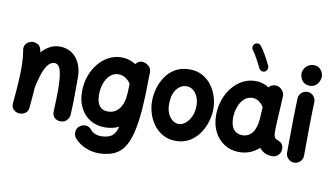

<svg xmlns="http://www.w3.org/2000/svg" viewBox="-105 -1129 2850 1660"><g transform="rotate(10 1320.0 -299.5)"><path d="M38.1 -10.7Q47.9 -115.2 52.5 -188.2Q57.1 -261.2 57.1 -315.9Q57.1 -362.3 54.2 -400.6Q51.3 -439 44.9 -477.5Q39.6 -511.2 56.9 -532Q74.2 -552.7 99.1 -559.1Q127.9 -565.9 156.5 -552Q185.1 -538.1 191.4 -500.5Q192.9 -492.2 193.8 -483.9Q226.1 -519 265.6 -540.8Q305.2 -562.5 352.1 -562.5Q415.5 -562.5 460.2 -531.2Q504.9 -500 528.6 -447Q552.2 -394 552.2 -328.1Q552.2 -249.5 551.5 -165.8Q550.8 -82 546.4 0.5Q544.4 27.8 524.9 50.5Q505.4 73.2 470.2 73.2Q433.6 73.2 414.3 51.3Q395 29.3 397 1Q399.4 -53.2 400.9 -100.6Q402.3 -147.9 402.3 -189.9Q402.3 -299.3 387 -356.7Q371.6 -414.1 333 -414.1Q298.3 -414.1 273.4 -380.9Q248.5 -347.7 231 -294.4Q213.4 -241.2 200.7 -180.7Q198.2 -141.1 194.3 -95.7Q190.4 -50.3 185.5 2.9Q182.1 38.6 156.7 54.4Q131.3 70.3 102.5 67.4Q75.7 64.9 55.2 44.9Q34.7 24.9 38.1 -10.7Z M1073.7 -556.2Q1077.6 -556.2 1082 -555.7Q1084.5 -555.7 1087.4 -555.2Q1098.1 -553.7 1108.4 -549.3Q1128.9 -540.5 1142.3 -524.2Q1155.8 -507.8 1157.2 -487.8Q1158.7 -480 1158.2 -471.7L1157.2 -447.3Q1156.2 -273.4 1146.5 -147.9Q1136.7 -22.5 1115 61.8Q1093.3 146 1056.9 195.6Q1020.5 245.1 966.3 266.4Q912.1 287.6 837.4 287.6Q782.7 287.6 727.1 264.9Q671.4 242.2 631.3 198.2Q610.8 175.3 611.3 144.5Q611.8 113.8 632.8 93.3Q655.8 71.3 688 71.5Q720.2 71.8 738.3 94.2Q758.8 119.1 783.9 129.2Q809.1 139.2 833 139.2Q890.6 139.2 925.3 117.9Q960 96.7 978.5 31.2Q921.9 58.1 856 58.1Q782.2 58.1 726.8 24.4Q671.4 -9.3 640.1 -69.8Q608.9 -130.4 608.4 -210.9Q607.9 -282.2 629.6 -345.9Q651.4 -409.7 690.7 -458.5Q730 -507.3 782.5 -535.2Q835 -563 895.5 -563Q962.4 -563 1021 -526.4Q1026.9 -535.2 1035.6 -542Q1052.2 -556.2 1073.7 -556.2ZM858.4 -81.5Q919.9 -81.5 957.5 -130.6Q995.1 -179.7 998.5 -263.7L1002.4 -348.6Q984.4 -378.9 955.6 -396.7Q926.8 -414.6 894 -414.6Q853.5 -414.6 822.5 -387Q791.5 -359.4 774.4 -313Q757.3 -266.6 757.8 -209Q758.3 -147 783.2 -114.3Q808.1 -81.5 858.4 -81.5Z M1492.2 -563Q1558.6 -563 1607.7 -535.4Q1656.7 -507.8 1689 -463.1Q1721.2 -418.5 1737.1 -365.7Q1752.9 -313 1752.9 -262.7Q1752.9 -207.5 1735.8 -149.7Q1718.8 -91.8 1684.6 -42.7Q1650.4 6.3 1598.9 36.6Q1547.4 66.9 1479 66.9Q1415.5 66.9 1366.9 40Q1318.4 13.2 1285.4 -31Q1252.4 -75.2 1235.6 -129.2Q1218.8 -183.1 1218.8 -237.3Q1218.8 -292 1234.9 -349.1Q1251 -406.2 1284.2 -454.8Q1317.4 -503.4 1369.1 -533.2Q1420.9 -563 1492.2 -563ZM1492.2 -414.6Q1439 -414.6 1403.6 -366.5Q1368.2 -318.4 1368.2 -237.3Q1368.2 -188.5 1384.3 -153.6Q1400.4 -118.7 1425.8 -100.1Q1451.2 -81.5 1479 -81.5Q1509.8 -81.5 1538.6 -105Q1567.4 -128.4 1585.9 -169.4Q1604.5 -210.4 1604.5 -262.7Q1604.5 -330.6 1571.5 -372.6Q1538.6 -414.6 1492.2 -414.6Z M2324.2 52.2Q2286.6 52.2 2258.3 38.3Q2230 24.4 2210.4 -1Q2136.2 66.9 2035.2 66.9Q1962.4 66.9 1906 31Q1849.6 -4.9 1817.6 -67.6Q1785.6 -130.4 1785.2 -210.9Q1784.7 -281.7 1806.2 -345.2Q1827.6 -408.7 1866.7 -457.8Q1905.8 -506.8 1958.3 -534.9Q2010.7 -563 2072.3 -563Q2136.2 -563 2189.9 -528.3Q2200.7 -543 2218.3 -550.3Q2235.8 -557.6 2255.9 -555.2Q2286.1 -550.8 2307.1 -525.9Q2328.1 -501 2326.2 -471.7L2314 -243.2Q2313.5 -235.8 2313 -228.5Q2312 -207.5 2311.5 -181.9Q2311 -156.2 2312 -143.6Q2313 -125.5 2319.8 -111.8Q2326.7 -98.1 2348.6 -92.3Q2366.2 -85.9 2382.6 -70.3Q2398.9 -54.7 2398.9 -22Q2398.9 8.3 2377 30.3Q2355 52.2 2324.2 52.2ZM2037.1 -81.5Q2091.3 -81.5 2124.3 -123Q2157.2 -164.6 2164.1 -248.5Q2164.1 -254.9 2164.6 -260.3Q2164.6 -263.2 2165 -266.1L2169.9 -350.6Q2150.9 -380.9 2126.2 -397.7Q2101.6 -414.6 2070.8 -414.6Q2029.3 -414.6 1998.3 -386.5Q1967.3 -358.4 1950.7 -311.8Q1934.1 -265.1 1934.1 -209Q1935.1 -147.9 1961.7 -114.7Q1988.3 -81.5 2037.1 -81.5ZM2007.3 -877.4Q2020 -887.2 2036.4 -885.5Q2052.7 -883.8 2062 -871.1Q2086.9 -839.4 2111.8 -794.4Q2136.7 -749.5 2154.8 -710Q2161.1 -696.3 2155 -680.2Q2148.9 -664.1 2134.8 -657.7Q2121.1 -651.4 2105.2 -657.5Q2089.4 -663.6 2083 -677.7Q2072.3 -701.7 2057.6 -729.2Q2043 -756.8 2028.1 -781.7Q2013.2 -806.6 2000.5 -822.8Q1991.2 -835.4 1993.2 -851.6Q1995.1 -867.7 2007.3 -877.4Z M2449.7 -694.8Q2449.7 -717.8 2462.4 -738.5Q2475.1 -759.3 2496.1 -772.5Q2517.1 -785.6 2542 -785.6Q2573.7 -785.6 2592.5 -770.5Q2611.3 -755.4 2619.9 -734.9Q2628.4 -714.4 2628.4 -698.2Q2628.4 -680.2 2618.4 -658Q2608.4 -635.7 2588.6 -619.9Q2568.8 -604 2539.6 -604Q2504.9 -604 2485.4 -620.1Q2465.8 -636.2 2457.8 -657.5Q2449.7 -678.7 2449.7 -694.8ZM2531.2 -548.3Q2562 -546.9 2582.5 -523.9Q2603 -501 2602.1 -470.7Q2600.6 -437.5 2599.4 -389.4Q2598.1 -341.3 2597.4 -286.4Q2596.7 -231.4 2596.2 -177.2Q2595.7 -123 2595.5 -76.7Q2595.2 -30.3 2595.2 0Q2595.2 30.3 2573.2 52.2Q2551.3 74.2 2520.5 74.2Q2490.2 74.2 2468.3 52.2Q2446.3 30.3 2446.3 0Q2446.3 -31.2 2446.5 -77.6Q2446.8 -124 2447.3 -178.5Q2447.8 -232.9 2448.7 -288.3Q2449.7 -343.8 2450.9 -392.8Q2452.1 -441.9 2453.6 -477.5Q2455.1 -508.3 2478 -528.8Q2501 -549.3 2531.2 -548.3Z"/></g></svg>

Font: Mikhak-DS2-FD ExtraBold
Style: Regular
Weight: 800
Designer: Amin Abedi
Version: Version 3.2